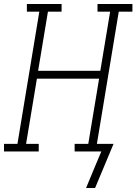

<svg xmlns="http://www.w3.org/2000/svg" viewBox="-35 -755 680 957"><path d="M394 182 433 88 470 0H337V-38H405L459 -363H149L95 -38H158V0H-15V-38H52L161 -697H99V-735H272V-697H204L155 -402H465L514 -697H451V-735H625V-697H557L448 -38H531L439 182Z"/></svg>

Font: Iosevka Curly Slab XLtEx
Style: Italic
Weight: 200
Width: 7
Italic angle: -9°
Monospace: yes
Designer: Belleve Invis
Foundry: Belleve Invis
Version: Version 11.1.0; ttfautohint (v1.8.3)